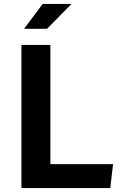

<svg xmlns="http://www.w3.org/2000/svg" viewBox="-20 -959 660 979"><path d="M89.3 -730H236.9V0H89.3ZM163.1 -122.1H556.5L542.3 0H163.1ZM344.7 -939H197.6L102.8 -812.1H219.8Z"/></svg>

Font: Monaspace Krypton Var
Style: Regular
Weight: 400
Designer: Riley Cran and the Lettermatic Team
Version: Version 1.101 (Monaspace Krypton Var)